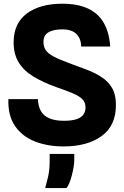

<svg xmlns="http://www.w3.org/2000/svg" viewBox="-20 -758 649 1007"><path d="M313 10Q229.5 10 162.8 -16.2Q96 -42.5 58.5 -97.5Q21 -152.5 24 -238H179Q180 -202 194 -176.5Q208 -151 238 -137.8Q268 -124.5 316 -124.5Q355 -124.5 380 -132.5Q405 -140.5 416.8 -156.2Q428.5 -172 428.5 -195Q428.5 -220.5 412.5 -237.2Q396.5 -254 362.2 -268.5Q328 -283 274 -301.5Q207 -325.5 156.8 -355.5Q106.5 -385.5 79 -429Q51.5 -472.5 51.5 -536Q51.5 -635 120.2 -686.8Q189 -738.5 307 -738.5Q387.5 -738.5 441.5 -713.2Q495.5 -688 524.2 -638Q553 -588 558 -514H406Q405 -543 393.8 -563Q382.5 -583 361 -593.5Q339.5 -604 307.5 -604Q259 -604 233.5 -588.2Q208 -572.5 208 -538.5Q208 -513 219.8 -495.2Q231.5 -477.5 260.5 -462Q289.5 -446.5 341 -427.5Q389 -410 433.2 -393.2Q477.5 -376.5 512.5 -353.8Q547.5 -331 567.8 -296.5Q588 -262 588 -208.5Q588.5 -99.5 513.5 -44.8Q438.5 10 313 10ZM217 228.5Q222.5 209.5 231.5 172Q240.5 134.5 240.5 86.5V49.5H369.5V83.5Q369.5 97.5 366 118.5Q362.5 139.5 356.8 161.5Q351 183.5 343.8 201.5Q336.5 219.5 328.5 228.5Z"/></svg>

Font: Spline Sans
Style: Regular
Weight: 400
Designer: Eben Sorkin, Mirko Velimirovic
Foundry: Sorkin Type
Version: Version 1.001